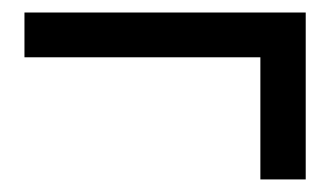

<svg xmlns="http://www.w3.org/2000/svg" viewBox="-20 -362 533 310"><path d="M400.4 -72.3V-269.5H19.5V-341.8H473.6V-72.3Z"/></svg>

Font: Reddit Sans
Style: Regular
Weight: 400
Designer: Stephen Hutchings
Foundry: Reddit
Version: Version 1.014